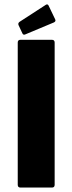

<svg xmlns="http://www.w3.org/2000/svg" viewBox="-20 -846 326 866"><path d="M72.5 0Q60 0 60 -12.5V-654Q60 -666.5 72.5 -666.5H214Q226.5 -666.5 226.5 -654V-12.5Q226.5 0 214 0ZM94.5 -691Q85 -686.5 81 -695.5L63.5 -733Q60 -742 69 -748L187 -824.5Q196 -830 200.5 -818L229 -758.5Q233 -750 223.5 -745Z"/></svg>

Font: Jaro
Style: Regular
Weight: 400
Designer: Agyei Archer, Celine Hurka, Mirko Velimirović
Version: Version 1.000